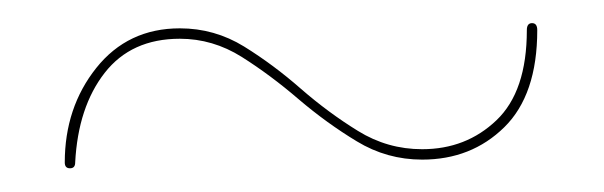

<svg xmlns="http://www.w3.org/2000/svg" viewBox="-20 -432 522 166"><path d="M345 -294Q314.5 -294 288.5 -309.8Q262.5 -325.5 238.2 -346.2Q214 -367 189 -382.8Q164 -398.5 135.5 -398.5Q93.5 -398.5 70.5 -369Q47.5 -339.5 45 -291.5Q45 -286.5 40.5 -286.5Q36 -286.5 36 -291.5Q36 -339 63.2 -373.2Q90.5 -407.5 135.5 -407.5Q165.5 -407.5 191 -391.8Q216.5 -376 240.2 -355.2Q264 -334.5 289.5 -318.8Q315 -303 345 -303Q383 -303 409.2 -328Q435.5 -353 435.5 -406Q435.5 -412 440 -412Q444.5 -412 444.5 -406Q444.5 -350 416 -322Q387.5 -294 345 -294Z"/></svg>

Font: Fraunces 144pt
Style: Bold
Weight: 700
Version: Version 1.000;[b76b70a41]